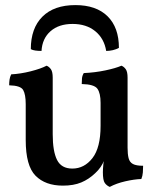

<svg xmlns="http://www.w3.org/2000/svg" viewBox="-20 -725 618 754"><path d="M227 4Q158 4 119.5 -35Q81 -74 81 -175V-316Q81 -354 71 -371.5Q61 -389 16 -390Q16 -402 17.5 -412.5Q19 -423 24 -433Q61 -435 100.5 -445Q140 -455 163 -467Q173 -463 180 -453Q187 -443 187 -420V-198Q187 -131 204 -97Q221 -63 264 -63Q311 -63 343 -104Q375 -145 375 -231V-321Q375 -359 362.5 -376.5Q350 -394 301 -395Q301 -407 302 -417.5Q303 -428 309 -438Q353 -440 393.5 -448.5Q434 -457 457 -467Q467 -463 474 -453Q481 -443 481 -420V-133L389 -96Q384 -82 375 -69Q366 -56 354 -45Q329 -21 299 -8.5Q269 4 227 4ZM411 9Q399 4 391.5 -6.5Q384 -17 384 -49Q384 -61 386 -81.5Q388 -102 394 -134L481 -145Q481 -120 485 -104Q489 -88 502 -81Q515 -74 542 -74Q542 -62 541 -48Q540 -34 535 -22Q507 -21 472 -13Q437 -5 411 9ZM101 -532Q101 -614 146.5 -659.5Q192 -705 276 -705Q358 -705 402.5 -661Q447 -617 447 -537Q436 -531 423 -528Q410 -525 397 -525Q389 -574 354 -602.5Q319 -631 265 -631Q211 -631 178.5 -602.5Q146 -574 143 -525Q130 -525 119 -526.5Q108 -528 101 -532Z"/></svg>

Font: Vollkorn Medium
Style: Regular
Weight: 500
Designer: Friedrich Althausen
Foundry: Friedrich Althausen
Version: Version 5.000